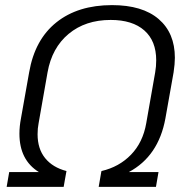

<svg xmlns="http://www.w3.org/2000/svg" viewBox="-20 -731 718 751"><path d="M664 -505Q664 -481 659 -448L627 -268Q600 -120 484 -58H600L590 0H366L376 -58L377 -62Q446 -78 492.5 -126Q539 -174 552 -249L587 -448Q591 -471 591 -495Q591 -571 544.5 -612Q498 -653 413 -653Q314 -653 248.5 -598.5Q183 -544 166 -448L131 -249Q127 -229 127 -206Q127 -149 156.5 -112.5Q186 -76 240 -62L233 -23L229 0H6L16 -58H132Q56 -105 56 -208Q56 -237 62 -268L94 -448Q116 -576 200.5 -643.5Q285 -711 418 -711Q537 -711 600.5 -656.5Q664 -602 664 -505Z"/></svg>

Font: KoHo
Style: Italic
Weight: 400
Italic angle: -10°
Designer: Cadson Demak & Katatrad Team
Foundry: Cadson Demak Co.,Ltd.
Version: Version 1.000